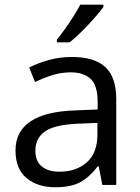

<svg xmlns="http://www.w3.org/2000/svg" viewBox="-20 -786 596 816"><path d="M285.6 -543.9Q381.3 -543.9 427.7 -501Q474.1 -458 474.1 -363.8V0H415L399.4 -79.1H395.5Q361.8 -34.7 322.5 -12.5Q283.2 9.8 213.9 9.8Q140.6 9.8 93.3 -28.8Q45.9 -67.4 45.9 -147Q45.9 -227.1 109.4 -270Q172.9 -313 302.7 -316.9L395 -320.8V-353.5Q395 -422.9 365.2 -450.7Q335.4 -478.5 281.2 -478.5Q239.3 -478.5 201.2 -466.3Q163.1 -454.1 128.9 -437.5L104 -499Q140.1 -517.6 187 -530.8Q233.9 -543.9 285.6 -543.9ZM394 -263.7 312.5 -260.3Q212.4 -256.3 171.4 -227.5Q130.4 -198.7 130.4 -146Q130.4 -100.1 158.2 -78.1Q186 -56.2 231.9 -56.2Q303.2 -56.2 348.6 -95.7Q394 -135.3 394 -214.4ZM419.4 -766.1V-756.3Q406.2 -737.8 381.3 -709.5Q356.4 -681.2 328.1 -652.8Q299.8 -624.5 275.9 -606H221.7V-617.7Q237.3 -636.2 255.9 -662.4Q274.4 -688.5 292 -716.1Q309.6 -743.7 321.3 -766.1Z"/></svg>

Font: Open Sans
Style: Regular
Weight: 400
Designer: Monotype Design Team
Foundry: Monotype Imaging Inc.
Version: Version 3.000; ttfautohint (v1.8.4)